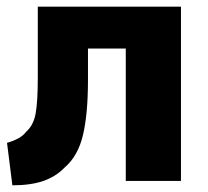

<svg xmlns="http://www.w3.org/2000/svg" viewBox="-20 -513 622 574"><path d="M356 28V-368H243V-274Q243 -172 228 -109Q213 -46 173 -12Q147 15 109.5 28Q72 41 17 41L1 -86Q43 -98 58 -119Q80 -138 86.5 -173.5Q93 -209 93 -282V-493H521V28Z"/></svg>

Font: Gmarket Sans TTF Bold
Style: Regular
Weight: 700
Designer: Creative Director : Sungho Lee; Art Director : Kiwoong Choi; Project Manager : Sori Yang, Jongwook Yoon; Font Designer :
Foundry: Sandoll Inc.
Version: Version 1.000;hotconv 1.0.109;makeotfexe 2.5.65596